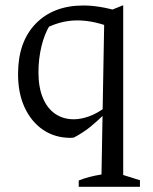

<svg xmlns="http://www.w3.org/2000/svg" viewBox="-20 -518 583 734"><path d="M250 9Q190 9 145 -21.5Q100 -52 74.5 -106.5Q49 -161 49 -235Q49 -358 116.5 -427.5Q184 -497 299 -497Q329 -497 363 -491.5Q397 -486 433 -475L420 -407Q343 -440 276 -440Q240 -440 207 -430.5Q174 -421 141 -403L173 -426Q150 -389 138.5 -341Q127 -293 127 -242Q127 -184 144 -143.5Q161 -103 191.5 -82.5Q222 -62 262 -62Q289 -62 320 -73Q351 -84 383 -108V-86Q357 -59 327 -34.5Q297 -10 262 8Q259 8 256.5 8.5Q254 9 250 9ZM281 196V172Q301 164 322 158.5Q343 153 368 149L379 -469L451 -498V151L515 171V196Z"/></svg>

Font: Piazzolla Thin
Style: Regular
Weight: 400
Version: Version 2.001